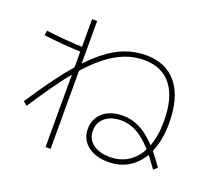

<svg xmlns="http://www.w3.org/2000/svg" viewBox="-138 -948 1276 1177"><g transform="rotate(20 500.0 -360.0)"><path d="M660 12Q605 12 563 -6.5Q521 -25 498 -58.5Q475 -92 475 -137Q475 -181 497 -215Q519 -249 558.5 -267.5Q598 -286 651 -286Q705 -286 754 -263.5Q803 -241 853.5 -191.5Q904 -142 961 -59L937 -38Q895 -98 859 -139Q823 -180 789 -205.5Q755 -231 721.5 -243Q688 -255 651 -255Q586 -255 547 -222.5Q508 -190 508 -137Q508 -84 549 -52Q590 -20 660 -20Q734 -20 787.5 -58.5Q841 -97 869.5 -168.5Q898 -240 898 -339Q898 -491 836.5 -571Q775 -651 656 -651Q594 -651 534 -628.5Q474 -606 412 -557Q350 -508 281 -427H280Q233 -372 182.5 -300Q132 -228 75 -141L49 -161Q124 -276 189.5 -363Q255 -450 314.5 -511Q374 -572 430 -610Q486 -648 542.5 -665.5Q599 -683 657 -683Q790 -683 861 -594Q932 -505 932 -339Q932 -231 899 -152Q866 -73 805 -30.5Q744 12 660 12ZM270 57V-777H303V57ZM289 -565Q265 -565 230.5 -567Q196 -569 158 -572Q120 -575 86 -578.5Q52 -582 30 -585L35 -616Q56 -613 89.5 -609.5Q123 -606 160.5 -603Q198 -600 232.5 -598Q267 -596 290 -596Z"/></g></svg>

Font: M PLUS 2 Thin ExtraLight
Style: Regular
Weight: 250
Version: Version 1.001